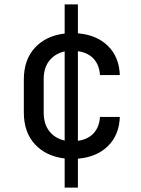

<svg xmlns="http://www.w3.org/2000/svg" viewBox="-20 -710 640 870"><path d="M273 140V8Q188 -2 138 -56.5Q88 -111 88 -200V-350Q88 -439 138 -493.5Q188 -548 273 -558V-690H333V-559Q418 -552 469 -502Q520 -452 523 -370H433Q430 -416 404 -444Q378 -472 333 -478V-72Q378 -78 404 -106Q430 -134 433 -180H523Q520 -98 469 -48Q418 2 333 9V140ZM178 -200Q178 -148 203.5 -115.5Q229 -83 273 -73V-477Q229 -467 203.5 -435Q178 -403 178 -351Z"/></svg>

Font: JetBrainsMonoNL NF
Style: Regular
Weight: 400
Designer: Philipp Nurullin, Konstantin Bulenkov
Foundry: JetBrains
Version: Version 2.304; ttfautohint (v1.8.4.7-5d5b);Nerd Fonts 3.2.1